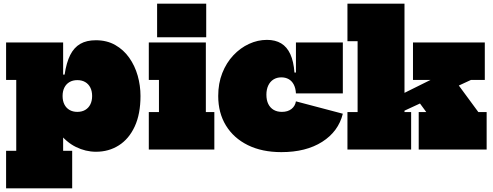

<svg xmlns="http://www.w3.org/2000/svg" viewBox="-20 -810 2669 1040"><path d="M13 210V7H68V-377H13V-580H322V-353L319 -300V-273L322 -161V7H371V210ZM500 12Q444 12 391.5 -13.8Q339 -39.5 295.5 -95.5Q252 -151.5 223 -242L319 -290Q319 -263.5 328.8 -244.2Q338.5 -225 356.5 -214.5Q374.5 -204 399 -204Q423.5 -204 441.5 -214.5Q459.5 -225 469.2 -244.2Q479 -263.5 479 -290Q479 -316.5 469.2 -335.8Q459.5 -355 441.5 -365.5Q423.5 -376 399 -376Q374.5 -376 356.5 -365.5Q338.5 -355 328.8 -335.8Q319 -316.5 319 -290L306 -406H330Q339.5 -470.5 360.2 -511.8Q381 -553 415 -572.5Q449 -592 499 -592Q559 -592 604.2 -566.2Q649.5 -540.5 680 -497.2Q710.5 -454 725.8 -400.2Q741 -346.5 741 -290Q741 -192.5 709.8 -125Q678.5 -57.5 624 -22.8Q569.5 12 500 12Z M1095 -203H1141V0H786V-203H841V-377H786V-580H1095ZM831 -790H1097V-608H831Z M1504 14Q1399 14 1322.2 -24Q1245.5 -62 1203.8 -130.2Q1162 -198.5 1162 -290Q1162 -358.5 1184 -414.2Q1206 -470 1243.8 -510.2Q1281.5 -550.5 1328.8 -572.2Q1376 -594 1426 -594Q1471.5 -594 1503 -575Q1534.5 -556 1552.5 -516.8Q1570.5 -477.5 1575 -417H1626L1583 -304Q1581.5 -332.5 1571.2 -352Q1561 -371.5 1543.8 -381.2Q1526.5 -391 1504 -391Q1479.5 -391 1461.2 -379.5Q1443 -368 1433 -346.8Q1423 -325.5 1423 -297Q1423 -267.5 1433.2 -246.8Q1443.5 -226 1462.2 -215Q1481 -204 1507 -204Q1538.5 -204 1558.5 -219.5Q1578.5 -235 1583 -261L1837 -194Q1813 -97.5 1725.2 -41.8Q1637.5 14 1504 14ZM1583 -304V-580H1837V-304Z M2171 -203H2207V0H1862V-203H1917V-587H1862V-790H2171ZM2454 -362 2571 -203H2616V0H2248V-203H2289L2228 -286ZM2081 -169 2050 -247 2312 -377H2217V-580H2606V-377H2531Z"/></svg>

Font: Hepta Slab Black
Style: Regular
Weight: 900
Designer: Michael LaGattuta
Foundry: Michael LaGattuta
Version: Version 1.102